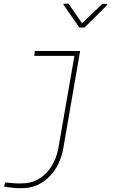

<svg xmlns="http://www.w3.org/2000/svg" viewBox="-20 -804 627 1038"><path d="M168.5 -528.3H413.1L322.3 -2.9Q314.5 40.5 296.4 79.3Q278.3 118.2 250.2 147.7Q222.2 177.2 184.6 195.1Q147 212.9 100.1 213.4Q75.2 213.9 51 211.4Q26.9 209 2 205.1L7.8 182.1Q30.3 185.1 52.7 186.5Q75.2 188 98.1 187.5Q140.1 187 173.3 171.6Q206.5 156.2 231.2 130.4Q255.9 104.5 272 70.3Q288.1 36.1 295.4 -2.9L382.3 -502H165ZM423.3 -678.2 533.7 -783.2H560.1L559.6 -776.9L437 -655.3H408.7L323.2 -778.3L323.7 -783.7L350.6 -784.2Z"/></svg>

Font: Roboto Mono Thin
Style: Italic
Weight: 250
Designer: Google
Version: Version 2.000985; 2015; ttfautohint (v1.3)